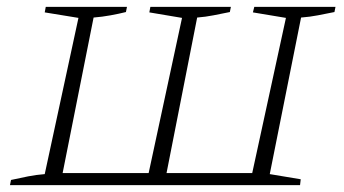

<svg xmlns="http://www.w3.org/2000/svg" viewBox="-20 -538 999 558"><path d="M952 -503Q927 -498 904 -493.5Q881 -489 855 -487L764 -32L854 -17L852 0H9L12 -15Q39 -21 62 -25.5Q85 -30 110 -32L208 -486L110 -502L113 -518H349L346 -503Q326 -498 301.5 -493.5Q277 -489 252 -487L162 -35H412L509 -486L414 -502L417 -518H651L648 -503Q623 -498 600.5 -493.5Q578 -489 553 -487L464 -35H713L811 -486L715 -502L719 -518H955Z"/></svg>

Font: Piazzolla SC ExtraLight
Style: Italic
Weight: 200
Italic angle: -11.3°
Designer: Juan Pablo del Peral
Foundry: Huerta Tipografica
Version: Version 1.330